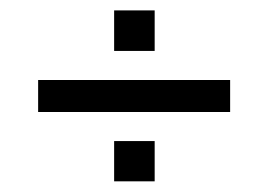

<svg xmlns="http://www.w3.org/2000/svg" viewBox="-20 -564 503 360"><path d="M51.5 -354V-414H411.5V-354ZM194 -468.5V-544.5H270V-468.5ZM194 -224V-299.5H270V-224Z"/></svg>

Font: Big Shoulders Display Thin Medium
Style: Regular
Weight: 500
Version: Version 2.002